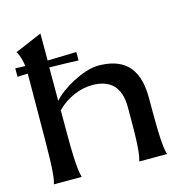

<svg xmlns="http://www.w3.org/2000/svg" viewBox="-109 -861 963 969"><g transform="rotate(-15 372.5 -376.5)"><path d="M516 -280V-216C516 -51 507 -24 501 0H646C639 -24 631 -57 631 -231V-299C631 -470 543 -521 424 -521C349 -521 228 -454 185 -401V-576C233 -575 295 -574 337 -572V-616C295 -614 233 -613 186 -612V-753L45 -693C47 -691 64 -664 70 -614L18 -616V-572L72 -574L70 -231C69 -57 62 -25 55 0H200C195 -25 185 -46 185 -226V-352C237 -406 311 -435 373 -434C463 -433 516 -387 516 -280Z"/></g></svg>

Font: Coconat Demi
Style: Regular
Weight: 400
Designer: Sara Lavazza
Foundry: Collletttivo
Version: Version 1.000;Glyphs 3.2 (3217)